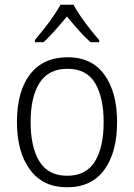

<svg xmlns="http://www.w3.org/2000/svg" viewBox="-20 -785 569 815"><path d="M477 -267Q477 -139 423 -64.5Q369 10 264 10Q163 10 107.5 -64.5Q52 -139 52 -267Q52 -398 108 -470Q164 -542 267 -542Q370 -542 423.5 -467.5Q477 -393 477 -267ZM110 -267Q110 -160 147.5 -99.5Q185 -39 265 -39Q345 -39 382.5 -99Q420 -159 420 -267Q420 -370 384 -431.5Q348 -493 266 -493Q187 -493 148.5 -434Q110 -375 110 -267ZM292 -765Q304 -742 323.5 -714Q343 -686 364 -659.5Q385 -633 401 -615V-606H364Q339 -628 313 -657.5Q287 -687 264 -715Q241 -687 215 -657.5Q189 -628 165 -606H128V-615Q145 -635 166 -661.5Q187 -688 206 -715.5Q225 -743 237 -765Z"/></svg>

Font: Noto Sans Arabic SemCond Light
Style: Regular
Weight: 300
Width: 4
Designer: Monotype Design Team, Nadine Chahine, Nizar Qandah and Khaled Hosny
Foundry: Monotype Imaging Inc.
Version: Version 2.012; ttfautohint (v1.8.4.7-5d5b)